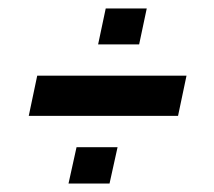

<svg xmlns="http://www.w3.org/2000/svg" viewBox="-20 -480 506 454"><path d="M48 -206 68 -301H421L401 -206ZM142 -46 161 -132H258L239 -46ZM212 -375 230 -460H327L309 -375Z"/></svg>

Font: Saira Condensed SemiBold
Style: Italic
Weight: 600
Width: 3
Italic angle: -12°
Designer: Hector Gatti with collaboration of the Omnibus-Type team
Foundry: Omnibus-Type
Version: Version 1.101